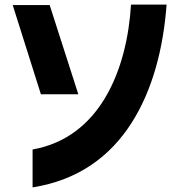

<svg xmlns="http://www.w3.org/2000/svg" viewBox="-20 -738 794 831"><path d="M121 -91V73C319 42 458 -62 550 -207C640 -348 687 -528 701 -718H547C539 -584 507 -434 434 -313C367 -202 267 -117 121 -91ZM35 -716 157 -330H319L195 -716Z"/></svg>

Font: コーポレート・ロゴ ver3 Bold
Style: Regular
Weight: 700
Designer: [KANA_main] LOGOTYPE.JP [Source Han Sans] Ryoko NISHIZUKA 西塚涼子 (kana, bopomofo & ideographs); Paul D. Hunt (Latin, Greek
Version: Version 12.001;FEAKit 1.0